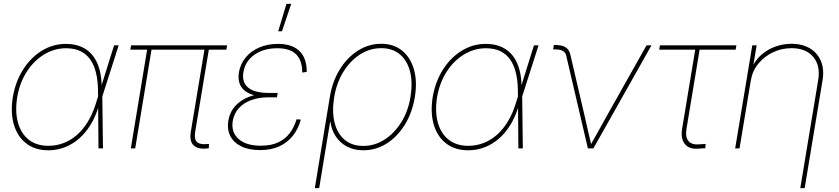

<svg xmlns="http://www.w3.org/2000/svg" viewBox="-20 -762 4310 986"><path d="M228.5 9.8Q160.2 9.8 114.7 -25.4Q69.3 -60.5 51.3 -122.3Q33.2 -184.1 45.9 -263.7Q59.6 -343.3 98.6 -404.8Q137.7 -466.3 194.8 -501.5Q252 -536.6 318.4 -536.6Q365.7 -536.6 400.9 -520.3Q436 -503.9 458.5 -473.9Q481 -443.8 491.9 -401.9Q502.9 -359.9 502 -308.1H507.8L505.4 -268.1L508.8 0H485.8L483.4 -294.4Q482.9 -345.7 473.4 -386.5Q463.9 -427.2 444.1 -455.6Q424.3 -483.9 393.6 -499Q362.8 -514.2 318.8 -514.2Q259.3 -514.2 206.5 -482.2Q153.8 -450.2 117.4 -393.6Q81.1 -336.9 68.4 -263.7Q56.6 -189.9 72 -133.3Q87.4 -76.7 127.4 -44.9Q167.5 -13.2 228.5 -13.2Q269 -13.2 305.9 -27.1Q342.8 -41 374.3 -68.4Q405.8 -95.7 430.7 -136.2Q455.6 -176.8 472.2 -230L565.9 -529.3H589.4L504.4 -263.2L493.2 -218.3H487.3Q471.2 -163.6 445.1 -121.1Q418.9 -78.6 385.3 -49.6Q351.6 -20.5 311.8 -5.4Q272 9.8 228.5 9.8Z M1043 0.5Q996.6 5.4 974.4 -15.6Q952.1 -36.6 960 -85.9L1031.7 -517.6H1054.2L982.4 -85.9Q976.1 -45.4 992.7 -31.7Q1009.3 -18.1 1045.9 -22.5Q1048.8 -22.5 1049.6 -22.5Q1050.3 -22.5 1053.2 -22.5L1052.2 -0.5Q1049.8 -0.5 1047.6 -0.2Q1045.4 0 1043 0.5ZM651.9 0 737.3 -517.6H759.8L674.3 0ZM649.4 -506.8 653.3 -529.3H1146.5L1142.6 -506.8Z M1315.9 8.8Q1257.8 8.8 1218.8 -10.5Q1179.7 -29.8 1162.6 -63.7Q1145.5 -97.7 1152.3 -141.1Q1158.2 -176.3 1176.5 -202.9Q1194.8 -229.5 1224.1 -247.6Q1253.4 -265.6 1290.8 -274.7Q1328.1 -283.7 1372.1 -283.7H1405.8L1402.3 -262.2H1357.4Q1311 -262.2 1272 -248.5Q1232.9 -234.9 1207.5 -207.5Q1182.1 -180.2 1175.3 -140.6Q1166 -84 1204.8 -48.8Q1243.7 -13.7 1319.3 -13.7Q1371.6 -13.7 1408 -30.5Q1444.3 -47.4 1467.5 -77.6Q1490.7 -107.9 1502.9 -149.4L1524.9 -147.9Q1512.2 -101.1 1484.9 -65.9Q1457.5 -30.8 1415.5 -11Q1373.5 8.8 1315.9 8.8ZM1366.7 -263.7Q1322.8 -263.7 1290.3 -271.7Q1257.8 -279.8 1237.5 -295.7Q1217.3 -311.5 1209.7 -335.4Q1202.1 -359.4 1207 -391.1Q1214.8 -434.6 1241.9 -467.3Q1269 -500 1311.8 -518.3Q1354.5 -536.6 1407.7 -536.6Q1457.5 -536.6 1490.5 -519.5Q1523.4 -502.4 1539.6 -470.2Q1555.7 -438 1555.2 -392.6L1532.2 -389.6Q1532.2 -451.2 1501 -482.7Q1469.7 -514.2 1404.3 -514.2Q1333.5 -514.2 1286.4 -480.7Q1239.3 -447.3 1230 -391.6Q1221.2 -339.4 1254.6 -312Q1288.1 -284.7 1360.8 -284.7H1405.8L1402.3 -263.7ZM1408.7 -601.6 1451.2 -742.2H1475.6L1428.2 -601.6Z M1596.7 204.1 1673.8 -263.7Q1687 -344.2 1725.1 -405.8Q1763.2 -467.3 1818.4 -502.2Q1873.5 -537.1 1937.5 -537.1Q2001.5 -537.1 2044.7 -502.2Q2087.9 -467.3 2105.7 -405.8Q2123.5 -344.2 2110.4 -263.7Q2097.2 -183.1 2058.8 -121.3Q2020.5 -59.6 1965.6 -24.9Q1910.6 9.8 1845.7 9.8Q1798.8 9.8 1762.7 -9Q1726.6 -27.8 1704.6 -61Q1682.6 -94.2 1676.8 -136.7H1675.3L1619.1 204.1ZM1845.7 -12.7Q1903.8 -12.7 1954.1 -44.7Q2004.4 -76.7 2040 -133.1Q2075.7 -189.5 2087.9 -263.7Q2100.1 -338.4 2085.7 -394.8Q2071.3 -451.2 2033.4 -482.9Q1995.6 -514.6 1937.5 -514.6Q1878.9 -514.6 1828.6 -482.2Q1778.3 -449.7 1743.4 -393.3Q1708.5 -336.9 1696.3 -263.7Q1684.1 -189.5 1698 -133.1Q1711.9 -76.7 1749.3 -44.7Q1786.6 -12.7 1845.7 -12.7Z M2384.8 9.8Q2316.4 9.8 2271 -25.4Q2225.6 -60.5 2207.5 -122.3Q2189.5 -184.1 2202.1 -263.7Q2215.8 -343.3 2254.9 -404.8Q2293.9 -466.3 2351.1 -501.5Q2408.2 -536.6 2474.6 -536.6Q2522 -536.6 2557.1 -520.3Q2592.3 -503.9 2614.7 -473.9Q2637.2 -443.8 2648.2 -401.9Q2659.2 -359.9 2658.2 -308.1H2664.1L2661.6 -268.1L2665 0H2642.1L2639.6 -294.4Q2639.2 -345.7 2629.6 -386.5Q2620.1 -427.2 2600.3 -455.6Q2580.6 -483.9 2549.8 -499Q2519 -514.2 2475.1 -514.2Q2415.5 -514.2 2362.8 -482.2Q2310.1 -450.2 2273.7 -393.6Q2237.3 -336.9 2224.6 -263.7Q2212.9 -189.9 2228.3 -133.3Q2243.7 -76.7 2283.7 -44.9Q2323.7 -13.2 2384.8 -13.2Q2425.3 -13.2 2462.2 -27.1Q2499 -41 2530.5 -68.4Q2562 -95.7 2586.9 -136.2Q2611.8 -176.8 2628.4 -230L2722.2 -529.3H2745.6L2660.6 -263.2L2649.4 -218.3H2643.6Q2627.4 -163.6 2601.3 -121.1Q2575.2 -78.6 2541.5 -49.6Q2507.8 -20.5 2468 -5.4Q2428.2 9.8 2384.8 9.8Z M2999 0 2887.7 -476.6Q2883.8 -493.7 2869.6 -501Q2855.5 -508.3 2832 -508.3H2820.3L2824.2 -530.8H2834.5Q2866.7 -530.8 2884.8 -519Q2902.8 -507.3 2908.7 -482.4L2982.9 -164.1Q2991.2 -127.4 2999.8 -89.6Q3008.3 -51.8 3017.1 -14.6H3011.2Q3032.7 -51.8 3053.2 -89.4Q3073.7 -127 3094.7 -164.1L3300.3 -529.3H3325.7L3027.3 0Z M3572.8 1Q3521.5 6.8 3498 -21Q3474.6 -48.8 3482.9 -100.6L3550.3 -506.8H3365.2L3369.1 -529.3H3761.7L3757.8 -506.8H3572.8L3505.4 -100.6Q3498.5 -57.1 3516.4 -36.9Q3534.2 -16.6 3574.7 -21Q3582 -21.5 3589.4 -22Q3596.7 -22.5 3603.5 -22.9L3602.5 -1Q3595.2 -0.5 3587.9 0Q3580.6 0.5 3572.8 1Z M3835.9 -349.6 3777.8 0H3755.4L3843.3 -529.3H3865.7L3846.2 -412.1H3840.3Q3858.9 -454.1 3891.1 -481.7Q3923.3 -509.3 3963.1 -523.2Q4002.9 -537.1 4044.4 -537.1Q4100.6 -537.1 4139.6 -513.4Q4178.7 -489.7 4196 -447.8Q4213.4 -405.8 4204.1 -349.6L4112.3 204.1H4089.8L4181.6 -349.6Q4194.3 -423.8 4156.7 -469.2Q4119.1 -514.6 4044.9 -514.6Q3994.1 -514.6 3949.5 -493.4Q3904.8 -472.2 3874.3 -434.8Q3843.8 -397.5 3835.9 -349.6Z"/></svg>

Font: Inter 24pt Thin
Style: Italic
Weight: 250
Italic angle: -9.3988°
Version: Version 4.001;git-66647c0bb